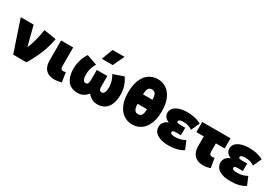

<svg xmlns="http://www.w3.org/2000/svg" viewBox="46 -1756 3946 2756"><g transform="rotate(30 2019.5 -378.5)"><path d="M177.5 0 3.5 -520H216.5L323 -109L277 -149.5Q305.5 -198 327.8 -262.8Q350 -327.5 365.5 -397.2Q381 -467 390 -529.5L593.5 -497.5Q573.5 -372.5 521.2 -244.5Q469 -116.5 397.5 0Z M864 14Q806 14 762.8 -7.8Q719.5 -29.5 695.8 -75Q672 -120.5 672 -192V-520H872V-213Q872 -180 884 -166.5Q896 -153 917 -153Q926 -153 936.5 -155.2Q947 -157.5 958 -161L982 -4Q950 5 920.5 9.5Q891 14 864 14Z M1251 15Q1179.5 15 1129.2 -16.5Q1079 -48 1053 -110Q1027 -172 1027 -263Q1027 -310.5 1036.8 -358.2Q1046.5 -406 1064.8 -450.2Q1083 -494.5 1108.5 -530L1280.5 -470Q1267 -450 1256.5 -427.2Q1246 -404.5 1238.8 -380Q1231.5 -355.5 1227.8 -329.8Q1224 -304 1224 -277.5Q1224 -224 1238.5 -194.5Q1253 -165 1279 -165Q1304.5 -165 1315.8 -182.5Q1327 -200 1327 -250V-410H1501V-250Q1501 -200 1512.2 -182.5Q1523.5 -165 1549 -165Q1562 -165 1572.2 -172.5Q1582.5 -180 1589.5 -194.5Q1596.5 -209 1600.2 -229.8Q1604 -250.5 1604 -277.5Q1604 -313 1597.5 -346.8Q1591 -380.5 1578.5 -411.8Q1566 -443 1547.5 -470L1719.5 -530Q1758 -476.5 1779.5 -410.2Q1801 -344 1801 -273Q1801 -204.5 1786.2 -151Q1771.5 -97.5 1742.8 -60.5Q1714 -23.5 1672.5 -4.2Q1631 15 1577 15Q1530 15 1487.5 -6.8Q1445 -28.5 1414 -68Q1383 -28.5 1340.8 -6.8Q1298.5 15 1251 15ZM1310 -585 1380 -772H1578L1490 -585Z M2155 15Q2077.5 15 2014.5 -26.2Q1951.5 -67.5 1914.2 -150.8Q1877 -234 1877 -360Q1877 -436 1891 -496.2Q1905 -556.5 1930.2 -601.2Q1955.5 -646 1990.2 -675.8Q2025 -705.5 2066.8 -720.2Q2108.5 -735 2155 -735Q2232.5 -735 2295.5 -694Q2358.5 -653 2395.8 -569.8Q2433 -486.5 2433 -360Q2433 -284.5 2419 -224.2Q2405 -164 2379.8 -119Q2354.5 -74 2319.8 -44.2Q2285 -14.5 2243.2 0.2Q2201.5 15 2155 15ZM2155 -155Q2195.5 -155 2214 -185.5Q2232.5 -216 2233 -282H2077Q2077.5 -238 2085.8 -210Q2094 -182 2111 -168.5Q2128 -155 2155 -155ZM2077 -438H2233Q2232.5 -482 2224.2 -510Q2216 -538 2199 -551.5Q2182 -565 2155 -565Q2114.5 -565 2096.2 -534.5Q2078 -504 2077 -438Z M2755.5 15Q2637 15 2569.2 -28.2Q2501.5 -71.5 2501.5 -150Q2501.5 -192 2527 -224.2Q2552.5 -256.5 2600.5 -273Q2557 -290 2534.2 -318.5Q2511.5 -347 2511.5 -388Q2511.5 -432 2541.5 -465Q2571.5 -498 2626.8 -516.5Q2682 -535 2756.5 -535Q2827.5 -535 2882.2 -522.8Q2937 -510.5 2991.5 -482L2927.5 -342Q2898 -363.5 2860.2 -374.8Q2822.5 -386 2781.5 -386Q2755 -386 2736.5 -382Q2718 -378 2708.2 -370.5Q2698.5 -363 2698.5 -351.5Q2698.5 -338 2712 -332Q2725.5 -326 2754.5 -326H2841.5V-202H2762.5Q2741.5 -202 2727.5 -199.2Q2713.5 -196.5 2706.5 -190.2Q2699.5 -184 2699.5 -173Q2699.5 -154.5 2720.2 -146.2Q2741 -138 2779.5 -138Q2823.5 -138 2864.2 -148.2Q2905 -158.5 2944.5 -180L3000.5 -46Q2953.5 -16 2892.5 -0.5Q2831.5 15 2755.5 15Z M3328 14Q3271.5 14 3227.8 -8.2Q3184 -30.5 3159 -76.2Q3134 -122 3134 -192V-352H3011V-520H3480V-352H3334V-219Q3334 -185.5 3347.8 -171.2Q3361.5 -157 3384 -157Q3392.5 -157 3402 -159Q3411.5 -161 3422 -164L3448 -7Q3416.5 3.5 3386.2 8.8Q3356 14 3328 14Z M3782 15Q3663.5 15 3595.8 -28.2Q3528 -71.5 3528 -150Q3528 -192 3553.5 -224.2Q3579 -256.5 3627 -273Q3583.5 -290 3560.8 -318.5Q3538 -347 3538 -388Q3538 -432 3568 -465Q3598 -498 3653.2 -516.5Q3708.5 -535 3783 -535Q3854 -535 3908.8 -522.8Q3963.5 -510.5 4018 -482L3954 -342Q3924.5 -363.5 3886.8 -374.8Q3849 -386 3808 -386Q3781.5 -386 3763 -382Q3744.5 -378 3734.8 -370.5Q3725 -363 3725 -351.5Q3725 -338 3738.5 -332Q3752 -326 3781 -326H3868V-202H3789Q3768 -202 3754 -199.2Q3740 -196.5 3733 -190.2Q3726 -184 3726 -173Q3726 -154.5 3746.8 -146.2Q3767.5 -138 3806 -138Q3850 -138 3890.8 -148.2Q3931.5 -158.5 3971 -180L4027 -46Q3980 -16 3919 -0.5Q3858 15 3782 15Z"/></g></svg>

Font: Geologica Cursive Black
Style: Regular
Weight: 900
Designer: Sindre Bremnes, Frode Helland
Foundry: Monokrom Skriftforlag AS
Version: Version 1.010;gftools[0.9.28]